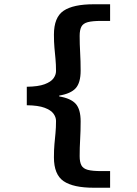

<svg xmlns="http://www.w3.org/2000/svg" viewBox="-20 -728 640 900"><path d="M419.3 152Q323.2 152 278 121.1Q232.8 90.1 232.8 9.5Q232.8 -25.8 235.2 -52.2Q237.6 -78.5 240.1 -104Q242.6 -129.4 242.6 -161.1Q242.6 -178.8 230.7 -195.2Q218.8 -211.7 189.2 -222.8Q159.6 -233.9 105.6 -234.7V-321.3Q159.6 -322.1 189.2 -333.2Q218.8 -344.3 230.7 -360.8Q242.6 -377.4 242.6 -394.9Q242.6 -426.1 240.1 -451.8Q237.6 -477.5 235.2 -504.1Q232.8 -530.7 232.8 -565.5Q232.8 -646.9 278 -677.5Q323.2 -708 419.3 -708H496.1V-630H455.1Q413.5 -630 391.6 -624.2Q369.7 -618.3 361.6 -603.1Q353.4 -587.8 353.4 -559.9Q353.4 -520.5 355.7 -481.1Q358 -441.7 358 -396.8Q358 -340.2 334.9 -314.6Q311.8 -289 257.7 -280V-276Q311.8 -267 334.9 -241.4Q358 -215.8 358 -159.2Q358 -114.1 355.7 -75.1Q353.4 -36.2 353.4 3.9Q353.4 31.6 361.6 47Q369.7 62.3 391.6 68.2Q413.5 74 455.1 74H496.1V152Z"/></svg>

Font: Source Code Pro ExtraLight
Style: Regular
Weight: 200
Monospace: yes
Designer: Paul D. Hunt, Teo Tuominen
Foundry: Adobe
Version: Version 1.026;hotconv 1.1.0;makeotfexe 2.6.0